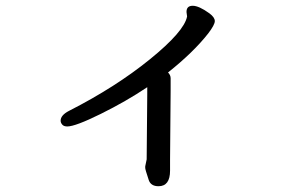

<svg xmlns="http://www.w3.org/2000/svg" viewBox="-20 -579 1040 665"><path d="M495 44Q483 8 483 3V-3L488 -27L490 -252V-277Q417 -228 329 -184.5Q241 -141 213 -141Q201 -141 195.5 -147.5Q190 -154 190 -161Q190 -180 219 -195Q380 -277 499 -373.5Q618 -470 628 -522L626 -537V-538Q626 -559 647.5 -559Q669 -559 705 -533Q724 -519 724 -506Q724 -493 701 -463Q650 -398 562 -328Q571 -319 571 -308V-264L569 -26V12Q569 66 529 66Q502 66 495 44Z"/></svg>

Font: LXGW ZhenKai
Style: Regular
Weight: 400
Designer: LXGW / Fontworks Inc.
Foundry: LXGW / Fontworks Inc.
Version: Version 0.800;June 8, 2025